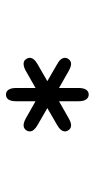

<svg xmlns="http://www.w3.org/2000/svg" viewBox="147 -948 324 659"><g transform="rotate(-90 309.5 -619.0)"><path d="M208.5 -537.5Q199 -537.5 193.2 -544.5Q187.5 -551.5 187.5 -558.5Q187.5 -573 209.5 -585.5L267.5 -619L209.5 -652.5Q187.5 -665 187.5 -679Q187.5 -687.5 193.5 -694Q199.5 -700.5 208.5 -700.5Q218.5 -700.5 233 -692.5L291 -659.5V-726Q291 -761 314 -761Q324.5 -761 330.5 -752.2Q336.5 -743.5 336.5 -726V-659.5L394.5 -692.5Q408.5 -700.5 419.5 -700.5Q429 -700.5 434.5 -693.5Q440 -686.5 440 -679.5Q440 -665 418 -652.5L360 -619L418 -585.5Q440 -573.5 440 -558.5Q440 -550.5 433.8 -544Q427.5 -537.5 419 -537.5Q409.5 -537.5 394.5 -546L336.5 -579V-512Q336.5 -494.5 330.5 -485.8Q324.5 -477 314 -477Q303.5 -477 297.2 -485.8Q291 -494.5 291 -512V-579L233 -546Q218.5 -537.5 208.5 -537.5Z"/></g></svg>

Font: Sono Monospace Light
Style: Regular
Weight: 300
Version: Version 2.112